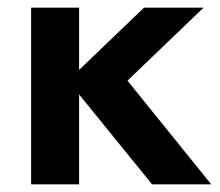

<svg xmlns="http://www.w3.org/2000/svg" viewBox="-20 -480 574 500"><path d="M61 -460H186V-298L355 -460H510L312 -270L530 0H376L186 -234V0H61Z"/></svg>

Font: Jost* Semi
Style: Regular
Weight: 600
Version: Version 3.7